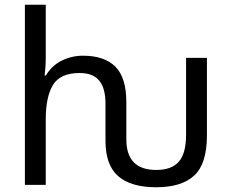

<svg xmlns="http://www.w3.org/2000/svg" viewBox="-20 -780 974 810"><path d="M639 10Q533 10 479 -36.5Q425 -83 425 -186V-343Q425 -408 398.5 -440Q372 -472 316 -472Q234 -472 203.5 -421.5Q173 -371 173 -277V0H85V-760H173V-537Q173 -497 168 -462H174Q198 -503 240 -524Q282 -545 330 -545Q421 -545 467 -498.5Q513 -452 513 -349V-192Q513 -63 639 -63Q704 -63 734.5 -98Q765 -133 765 -212V-536H853V-209Q853 -89 799.5 -39.5Q746 10 639 10Z"/></svg>

Font: Noto IKEA Arabic
Style: Regular
Weight: 400
Designer: Monotype Design Team
Foundry: Monotype Imaging Inc.
Version: Version 1.200